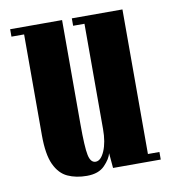

<svg xmlns="http://www.w3.org/2000/svg" viewBox="-66 -581 580 650"><g transform="rotate(-10 224.0 -256.0)"><path d="M181.5 11Q144.5 11 116 -2Q87.5 -15 71.2 -50Q55 -85 55 -150.5V-497.5H11.5V-523H190V-165.5Q190 -86 195.8 -58.5Q201.5 -31 219 -31Q237 -31 249.8 -60.8Q262.5 -90.5 262.5 -135V-497.5H223.5V-523H397.5V-26H437V0H273L268.5 -51.5Q264 -32.5 243 -10.8Q222 11 181.5 11Z"/></g></svg>

Font: Imbue 50pt ExtraBold
Style: Regular
Weight: 800
Designer: Tyler Finck
Foundry: Etcetera Type Company
Version: Version 1.102; ttfautohint (v1.8.3)